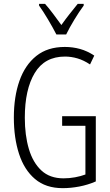

<svg xmlns="http://www.w3.org/2000/svg" viewBox="-20 -968 573 998"><path d="M303 -364H478V-25Q437 -7 392.5 1.5Q348 10 306 10Q218 10 162 -37.5Q106 -85 79 -168Q52 -251 52 -357Q52 -465 81 -547.5Q110 -630 168.5 -677Q227 -724 317 -724Q358 -724 396 -713.5Q434 -703 470 -679L448 -633Q415 -655 382.5 -664.5Q350 -674 318 -674Q212 -674 160.5 -588.5Q109 -503 109 -356Q109 -265 130 -194Q151 -123 195 -82Q239 -41 310 -41Q341 -41 370.5 -46.5Q400 -52 424 -61V-314H303ZM273 -789Q255 -824 229.5 -867Q204 -910 183 -939V-948H214Q233 -927 255.5 -897Q278 -867 299 -838Q321 -869 340 -893Q359 -917 384 -948H415V-939Q392 -908 366.5 -866Q341 -824 324 -789Z"/></svg>

Font: Noto Sans ExtraCondensed Light
Style: Regular
Weight: 300
Width: 2
Designer: Monotype Design Team
Foundry: Monotype Imaging Inc.
Version: Version 2.013; ttfautohint (v1.8.4.7-5d5b)